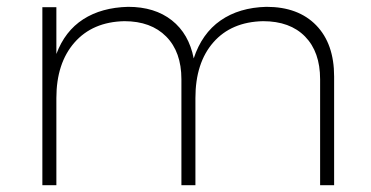

<svg xmlns="http://www.w3.org/2000/svg" viewBox="-20 -542 1085 562"><path d="M958 -318V0H917V-310Q917 -390 873 -435Q829 -480 750 -480Q657 -478 604.5 -418Q552 -358 552 -255V0H511V-310Q511 -390 466.5 -435Q422 -480 344 -480Q251 -478 198 -417.5Q145 -357 145 -255V0H104V-521H145V-384Q170 -451 223.5 -485.5Q277 -520 355 -522Q433 -522 483 -482.5Q533 -443 547 -371Q571 -444 625.5 -482Q680 -520 760 -522Q853 -522 905.5 -468Q958 -414 958 -318Z"/></svg>

Font: TypoPRO Montserrat Alternates
Style: Regular
Weight: 275
Designer: Julieta Ulanovsky
Foundry: Julieta Ulanovsky
Version: Version 6.001